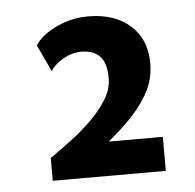

<svg xmlns="http://www.w3.org/2000/svg" viewBox="-38 -733 480 472"><g transform="rotate(-5 202.0 -496.5)"><path d="M64 -634Q81 -660 119.5 -677.5Q158 -695 200 -694Q262 -693 300 -659Q338 -625 338 -565Q338 -524 317 -488.5Q296 -453 263.5 -422Q231 -391 196.5 -364.5Q162 -338 136 -315L150 -383H353V-299H74V-355Q98 -372 125.5 -392.5Q153 -413 177.5 -437Q202 -461 217.5 -486.5Q233 -512 233 -538Q233 -576 217 -592.5Q201 -609 172 -609Q149 -609 127.5 -597Q106 -585 95 -568Z"/></g></svg>

Font: Reem Kufi
Style: Regular
Weight: 400
Designer: Khaled Hosny
Version: Version 1.6